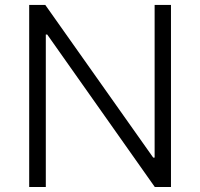

<svg xmlns="http://www.w3.org/2000/svg" viewBox="-20 -747 800 767"><path d="M663 -727.3V0H598.4L168.7 -609H163V0H96.6V-727.3H160.9L592 -117.5H597.7V-727.3Z"/></svg>

Font: Inter UI Light
Style: Regular
Weight: 300
Designer: Rasmus Andersson
Foundry: rsms
Version: 3.2;8d6f07862